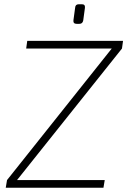

<svg xmlns="http://www.w3.org/2000/svg" viewBox="-20 -882 598 902"><path d="M353 -770H340Q323 -770 325 -787L333 -846Q334 -862 350 -862H365Q381 -862 379 -845L371 -786Q368 -770 353 -770ZM60 -36H472L466 0H7L13 -36L505 -654H103L108 -690H558L553 -654Z"/></svg>

Font: Exo 2.0 Extra Light
Style: Italic
Weight: 250
Italic angle: -8°
Designer: Natanael Gama
Version: Version 1.001;PS 001.001;hotconv 1.0.70;makeotf.lib2.5.58329